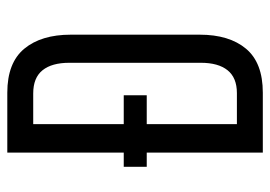

<svg xmlns="http://www.w3.org/2000/svg" viewBox="-127 -613 740 526"><g transform="rotate(-90 243.0 -350.0)"><path d="M252 -700H88V-381H49V-318H88V0H252C306.7 0 346.8 -15.3 372.5 -46C398.2 -76.7 411 -119 411 -173V-526C411 -580 398.2 -622.5 372.5 -653.5C346.8 -684.5 306.7 -700 252 -700ZM245 -318V-381H166V-629H250C278.7 -629 299.8 -620.5 313.5 -603.5C327.2 -586.5 334 -562 334 -530V-170C334 -138 327.2 -113.5 313.5 -96.5C299.8 -79.5 279 -71 251 -71H166V-318Z"/></g></svg>

Font: Bebas Neue Regular two
Style: Regular2
Weight: 400
Designer: Ryoichi Tsunekawa & LGV (GE)
Foundry: Free Software Foundation, Inc.
Version: Version 1.003 August 13, 2016